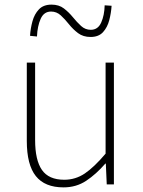

<svg xmlns="http://www.w3.org/2000/svg" viewBox="-20 -798 617 831"><path d="M255 13Q174 13 135 -36Q96 -85 96 -188V-527H132V-192Q132 -105 161.5 -62.5Q191 -20 258 -20Q307 -20 347.5 -47.5Q388 -75 437 -133V-527H473V0H442L438 -90H436Q396 -44 353 -15.5Q310 13 255 13ZM372 -638Q340 -638 318 -654.5Q296 -671 278.5 -693Q261 -715 243 -731.5Q225 -748 201 -748Q170 -748 156 -716.5Q142 -685 140 -640L110 -643Q112 -675 120.5 -706Q129 -737 148.5 -757.5Q168 -778 203 -778Q235 -778 256.5 -761.5Q278 -745 295.5 -723.5Q313 -702 331 -685.5Q349 -669 373 -669Q404 -669 418 -700.5Q432 -732 433 -775L463 -773Q461 -742 453 -711Q445 -680 426 -659Q407 -638 372 -638Z"/></svg>

Font: Noto Sans SC Thin
Style: Regular
Weight: 100
Designer: Ryoko NISHIZUKA 西塚涼子 (kana, bopomofo & ideographs); Paul D. Hunt (Latin, Greek & Cyrillic); Sandoll Communications 산돌커뮤니
Foundry: Adobe
Version: Version 2.004-H2;hotconv 1.0.118;makeotfexe 2.5.65603